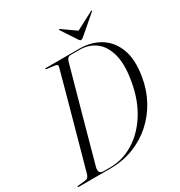

<svg xmlns="http://www.w3.org/2000/svg" viewBox="-202 -992 1053 1126"><g transform="rotate(-30 324.5 -429.0)"><path d="M-4 -3.5Q-4 -6.5 2.5 -7.5L47.5 -12Q63 -13.5 69.8 -19.5Q76.5 -25.5 81 -39.5Q99.5 -106 121.8 -186.8Q144 -267.5 167.5 -352.2Q191 -437 213 -517Q235 -597 252.5 -662Q256 -674 252.8 -679Q249.5 -684 236 -686L187.5 -692Q178 -693.5 178 -697Q178 -700 183 -700H410Q489.5 -700 549.2 -663.5Q609 -627 636.5 -554.8Q664 -482.5 646 -374.5Q633 -293.5 596 -225.2Q559 -157 502.5 -106.5Q446 -56 373.5 -28Q301 0 216.5 0H1.5Q-4 0 -4 -3.5ZM218.5 -6.5Q303 -6.5 377.5 -51.8Q452 -97 505 -180.2Q558 -263.5 578 -378Q597.5 -486.5 578.8 -556.5Q560 -626.5 514.5 -660Q469 -693.5 409 -693.5H346.5Q337 -693.5 329.8 -687.5Q322.5 -681.5 318 -666.5Q299 -598 276.8 -518.2Q254.5 -438.5 231.8 -355.8Q209 -273 187.5 -194.8Q166 -116.5 148 -51Q136 -6.5 174 -6.5ZM465 -750Q452 -738.5 445 -738.5Q438 -738.5 431 -750L364 -851.5Q362 -856 364.5 -858Q366.5 -859.5 370 -856.5L459 -793.5L579 -856.5Q584.5 -859.5 586 -858Q588 -856 583 -851.5Z"/></g></svg>

Font: Fraunces 144pt Light
Style: Italic
Weight: 300
Italic angle: -16°
Version: Version 1.000;[0bf87f6ff]